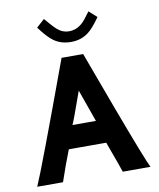

<svg xmlns="http://www.w3.org/2000/svg" viewBox="-92 -918 821 990"><g transform="rotate(-10 318.5 -423.0)"><path d="M439 -845 480 -808Q442 -754 415 -734Q377 -705 324 -705Q271 -705 233 -733Q204 -754 164 -808L206 -846Q243 -802 261 -786Q289 -761 324 -761Q362 -761 392 -788Q406 -799 439 -845ZM615 0H470Q460 -29 449.5 -58.5Q439 -88 432.5 -105Q426 -122 421 -136.5Q416 -151 414 -156L412 -162H216Q187 -89 157 0H22Q60 -85 261 -633H374Q399 -565 440.5 -453Q482 -341 483 -338Q596 -35 615 0ZM256 -282H379Q359 -339 319 -451Q259 -282 256 -282Z"/></g></svg>

Font: GFS Neohellenic Rg
Style: Bold
Weight: 700
Designer: Designed by Takis Katsoulidis and George D. Matthiopoulos.
Foundry: Designed by Takis Katsoulidis and George D. Matthiopoulos.
Version: Version 1.0